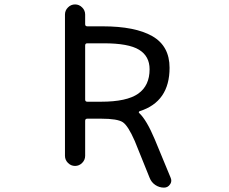

<svg xmlns="http://www.w3.org/2000/svg" viewBox="-20 -775 1040 873"><path d="M377 -578.1Q367.2 -578.1 367.2 -568.4V-322.3Q367.2 -312.5 377 -312.5H439.5Q556.6 -312.5 608.4 -349.1Q660.2 -385.7 660.2 -460Q660.2 -519.5 612.3 -548.8Q564.5 -578.1 452.1 -578.1ZM275.4 -66.4V-709Q275.4 -727.5 289.1 -741.2Q302.7 -754.9 321.3 -754.9Q339.8 -754.9 353.5 -741.2Q367.2 -727.5 367.2 -709V-665Q367.2 -655.3 377 -655.3H446.3Q594.7 -655.3 672.9 -610.4Q751 -565.4 751 -466.8Q751 -312.5 615.2 -269.5Q612.3 -268.6 611.3 -265.6Q610.4 -262.7 613.3 -260.7Q646.5 -229.5 683.6 -141.6L755.9 33.2Q758.8 40 758.8 45.9Q758.8 55.7 752.9 63.5Q743.2 78.1 725.6 78.1Q704.1 78.1 686 65.9Q668 53.7 660.2 33.2L592.8 -133.8Q562.5 -203.1 538.6 -219.2Q514.6 -235.4 439.5 -235.4H377Q367.2 -235.4 367.2 -225.6V-66.4Q367.2 -47.9 353.5 -34.2Q339.8 -20.5 321.3 -20.5Q302.7 -20.5 289.1 -34.2Q275.4 -47.9 275.4 -66.4Z"/></svg>

Font: Rounded-X Mgen+ 1mn regular
Style: Regular
Weight: 400
Designer: [Source Han Sans]
Ryoko NISHIZUKA  (kana & ideographs); Paul D. Hunt (Latin, Greek & Cyrillic); Wenlong ZHANG  (bopomofo
Version: Version 1.059.20150602